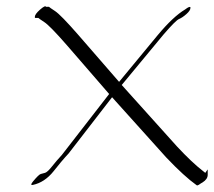

<svg xmlns="http://www.w3.org/2000/svg" viewBox="-20 -553 672 603"><path d="M632.3 -21V-3.9Q632.3 4.4 616.7 18.1Q601.1 31.7 597.7 28.8ZM617.2 -16.1 632.3 -3.9Q632.3 9.8 616 20Q599.6 30.3 597.7 28.8Q559.1 1.5 502 -58.6L332 -247.6L195.3 -70.8Q192.9 -67.9 184.6 -59.1Q176.3 -50.3 148.2 -15.1Q120.1 20 83 27.8Q73.2 29.8 83.5 17.1Q102.1 -5.4 108.2 -6.6Q114.3 -7.8 121.8 -10.3Q129.4 -12.7 143.3 -30.3Q157.2 -47.9 174.3 -66.4L322.8 -257.8L190.4 -410.6Q136.7 -472.2 119.1 -483.6Q101.6 -495.1 100.6 -496.6H91.3Q89.4 -496.6 89.4 -498.5V-500Q89.4 -508.3 105.7 -522.7Q122.1 -537.1 124.5 -531.7H132.8Q134.3 -531.7 134.8 -530.8Q135.3 -529.8 153.1 -518.1Q170.9 -506.3 225.1 -444.3L354 -295.9L475.1 -442.4Q523.9 -501 561.5 -523.4Q576.2 -534.7 578.1 -529.8V-528.3Q578.1 -520 565.4 -508.8Q552.7 -497.6 542.5 -493.4Q532.2 -489.3 494.6 -445.8L362.3 -286.1L536.1 -92.8Q582.5 -43 617.2 -16.1Z"/></svg>

Font: ML-NILA02
Style: Regular
Weight: 400
Version: Version ML-NILA02 1.0